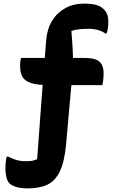

<svg xmlns="http://www.w3.org/2000/svg" viewBox="-20 -790 640 1060"><path d="M96 -470H448Q484 -470 507 -462Q530 -454 541 -435Q552 -416 552 -383Q552 -372 551 -360.5Q550 -349 548.5 -339Q547 -329 545 -320H252Q188 -320 153 -331Q118 -342 104.5 -365Q91 -388 91 -426Q91 -434 91.5 -442Q92 -450 93.5 -457.5Q95 -465 96 -470ZM122 100Q137 100 147.5 99Q158 98 167 95.5Q176 93 185 89Q190 23 195.5 -51.5Q201 -126 206.5 -201.5Q212 -277 217.5 -347Q223 -417 227.5 -474Q232 -531 235 -568Q240 -630 267.5 -675Q295 -720 340.5 -745Q386 -770 443 -770Q488 -770 513 -762Q538 -754 551 -741Q565 -728 571.5 -710.5Q578 -693 578 -671Q578 -660 577.5 -651Q577 -642 575.5 -633.5Q574 -625 572.5 -618Q571 -611 568 -605H562Q551 -613 536.5 -619Q522 -625 505 -628Q488 -631 469 -631Q438 -631 413.5 -628Q389 -625 374 -619Q376 -598 378 -570Q380 -542 381.5 -513Q383 -484 383.5 -459.5Q384 -435 383 -421Q381 -395 377.5 -357.5Q374 -320 370 -274.5Q366 -229 361.5 -180.5Q357 -132 353 -84.5Q349 -37 345 6Q336 103 310.5 156Q285 209 241.5 229.5Q198 250 133 250Q92 250 66 241Q40 232 29 219Q19 206 14.5 185Q10 164 10 139Q10 125 11 113Q12 101 13.5 91Q15 81 18 74H24Q49 87 71.5 93.5Q94 100 122 100Z"/></svg>

Font: Recursive Casual ExtraBold
Style: Regular
Weight: 800
Version: Version 1.047